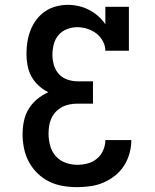

<svg xmlns="http://www.w3.org/2000/svg" viewBox="-20 -763 640 791"><path d="M298 8Q268 8 238.5 3Q209 -2 182.5 -15Q156 -28 134.5 -49Q113 -70 99 -96Q85 -122 79 -151.5Q73 -181 73 -210Q73 -237 78.5 -264Q84 -291 98 -314Q112 -337 133 -354.5Q154 -372 179 -383Q157 -394 139 -410.5Q121 -427 109.5 -448Q98 -469 93.5 -493Q89 -517 89 -541Q89 -566 93 -591Q97 -616 106 -639Q115 -662 130 -682Q145 -702 165.5 -716Q186 -730 210.5 -736.5Q235 -743 259 -743Q282 -743 304 -738Q326 -733 346.5 -722.5Q367 -712 384 -697Q401 -682 414 -663V-735H511V-554H414Q414 -575 403.5 -594Q393 -613 376.5 -625.5Q360 -638 339.5 -644.5Q319 -651 298 -651Q277 -651 256 -643Q235 -635 221 -618.5Q207 -602 201.5 -580.5Q196 -559 196 -537Q196 -516 202 -495Q208 -474 222.5 -458Q237 -442 258 -435Q279 -428 300 -428H363V-336H300Q284 -336 267.5 -333Q251 -330 236.5 -322.5Q222 -315 210.5 -303Q199 -291 192 -276Q185 -261 182.5 -245Q180 -229 180 -212Q180 -188 186.5 -163.5Q193 -139 209 -120.5Q225 -102 249 -93Q273 -84 298 -84Q319 -84 340.5 -89.5Q362 -95 379 -109Q396 -123 405 -143.5Q414 -164 414 -186H521Q521 -158 513.5 -131Q506 -104 491 -80.5Q476 -57 454 -39.5Q432 -22 406.5 -11Q381 0 353 4Q325 8 298 8Z"/></svg>

Font: Iosevka Etoile Semibold
Style: Regular
Weight: 600
Designer: Belleve Invis
Foundry: Belleve Invis
Version: Version 22.1.2; ttfautohint (v1.8.4)